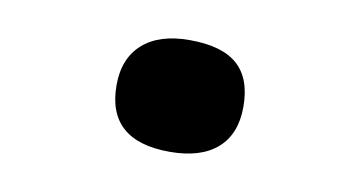

<svg xmlns="http://www.w3.org/2000/svg" viewBox="-37 -514 689 367"><g transform="rotate(10 307.0 -330.5)"><path d="M430 -331Q430 -278 398 -250Q366 -222 306 -222Q245 -222 214.5 -249Q184 -276 184 -330Q184 -382 216 -410.5Q248 -439 307 -439Q370 -439 400 -412.5Q430 -386 430 -331Z"/></g></svg>

Font: Intel One Mono
Style: Bold
Weight: 700
Monospace: yes
Designer: Fred Shallcrass
Foundry: Frere-Jones Type LLC
Version: Version 1.400;hotconv 1.1.0;makeotfexe 2.6.0;FJTRelease1.4